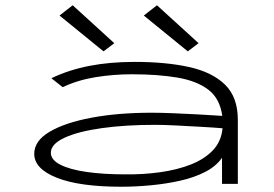

<svg xmlns="http://www.w3.org/2000/svg" viewBox="-20 -698 1040 729"><path d="M440 11Q282 11 196 -23Q110 -57 110 -114Q110 -163 168 -197.5Q226 -232 327 -251Q428 -270 556 -270Q593 -270 639.5 -268Q686 -266 734 -263.5Q782 -261 824 -258Q815 -324 771 -357.5Q727 -391 653 -403.5Q579 -416 481 -416Q411 -416 343 -405Q275 -394 218 -367L175 -401Q242 -433 320 -448Q398 -463 491 -463Q610 -463 698 -443.5Q786 -424 834.5 -376.5Q883 -329 883 -243V0H823V-99Q801 -67 759.5 -45.5Q718 -24 664.5 -12Q611 0 553 5.5Q495 11 440 11ZM173 -118Q173 -91 209.5 -72.5Q246 -54 309.5 -45Q373 -36 454 -36Q523 -35 587.5 -44Q652 -53 703.5 -73Q755 -93 787.5 -126.5Q820 -160 825 -211Q789 -214 743 -216.5Q697 -219 650.5 -221.5Q604 -224 568 -224Q456 -224 366.5 -211.5Q277 -199 225 -175Q173 -151 173 -118ZM373 -503 206 -639 256 -678 414 -534ZM693 -503 526 -639 576 -678 734 -534Z"/></svg>

Font: Inconsolata UltraExpanded Light
Style: Regular
Weight: 300
Width: 9
Monospace: yes
Designer: Raph Levien, Cyreal, Brenton Simpson
Foundry: Raph Levien, Cyreal, Google
Version: Version 3.001; ttfautohint (v1.8.2.53-6de2)